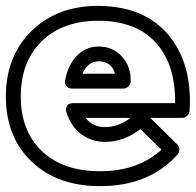

<svg xmlns="http://www.w3.org/2000/svg" viewBox="-32 -596 661 648"><path d="M-12.2 -270Q-12.2 -406.7 74.5 -491.5Q161.1 -576.2 299.8 -576.2Q304.2 -576.2 312.7 -575.7Q321.3 -575.2 325.2 -575.2Q466.8 -566.9 542 -471.2Q617.2 -375.5 607.9 -222.2Q607.4 -211.9 599.9 -205.1Q592.3 -198.2 583 -198.2H475.1L565.9 -108.9Q573.2 -101.6 573.2 -91.3Q573.2 -81.1 566.9 -74.2Q471.2 32.2 306.2 32.2Q161.1 32.2 74.5 -50.8Q-12.2 -133.8 -12.2 -270ZM38.1 -270Q38.1 -154.3 109.1 -86.2Q180.2 -18.1 306.2 -18.1Q432.6 -18.1 513.2 -90.8L441.9 -160.2Q385.3 -117.2 323.2 -117.2Q276.4 -117.2 241.7 -143.6Q207 -169.9 192.9 -215.8Q189 -225.6 191.4 -231.9Q193.8 -238.3 196 -241.5Q198.2 -244.6 203.9 -246.1Q209.5 -247.6 211.7 -247.8Q213.9 -248 216.3 -248H216.8H559.1Q560.5 -379.4 493.2 -452.6Q425.8 -525.9 299.8 -525.9Q179.7 -525.9 108.9 -456.8Q38.1 -387.7 38.1 -270ZM188 -326.2Q196.8 -375 226.8 -407Q256.8 -439 301.8 -439Q349.1 -439 379.6 -405Q410.2 -371.1 409.2 -321.8Q409.2 -312.5 401.6 -304.7Q394 -296.9 383.8 -296.9H212.9Q200.7 -296.9 194.6 -303.2Q188.5 -309.6 187.7 -315.2Q187 -320.8 188 -326.2ZM246.1 -347.2H356Q351.1 -367.2 336.7 -378.2Q322.3 -389.2 301.8 -389.2Q264.6 -389.2 246.1 -347.2ZM256.8 -198.2Q280.8 -167 323.2 -167Q365.7 -167 409.2 -198.2Z"/></svg>

Font: Trueno ExtraBold Outline
Style: Regular
Weight: 800
Width: 6
Designer: Julieta Ulanovsky
Foundry: Julieta Ulanovsky
Version: Version 3.001b | FøM Fix